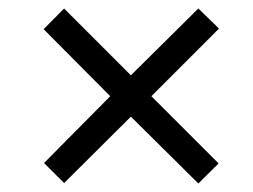

<svg xmlns="http://www.w3.org/2000/svg" viewBox="-20 -578 591 449"><path d="M237.8 -353 82 -509.8 129.9 -558.1 286.1 -401.9 443.8 -558.1 492.2 -511.2 334 -353 491.2 -195.8 443.8 -148.9 286.1 -305.2 129.9 -149.9 83 -196.8Z"/></svg>

Font: OpenSans-Italic
Style: Italic
Weight: 400
Italic angle: -12°
Foundry: Ascender Corporation
Version: Version 1.10